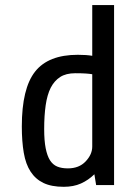

<svg xmlns="http://www.w3.org/2000/svg" viewBox="-20 -720 544 747"><path d="M423.8 -700.2V0H354L347.2 -42Q323.7 -19 294.9 -6.1Q266.1 6.8 228 6.8Q180.2 6.8 149.2 -8.1Q118.2 -22.9 99.1 -52.2Q80.1 -81.1 72.5 -125.5Q64.9 -169.9 64.9 -228Q64.9 -376 116.5 -441.4Q168 -506.8 282.7 -506.8Q316.4 -506.8 338.9 -502.9V-700.2ZM244.1 -64.9Q287.6 -64.9 313.2 -92Q338.9 -119.1 338.9 -149.9V-431.2Q328.1 -433.1 312 -434.1Q295.9 -435.1 272.9 -435.1Q236.8 -435.1 214.1 -420.4Q191.4 -405.8 177.2 -378.4Q163.6 -351.1 157.7 -310.5Q151.9 -270 151.9 -217.8Q151.9 -172.9 157.7 -143.3Q163.6 -113.8 174.3 -96.7Q185.5 -79.1 202.6 -72Q219.7 -64.9 244.1 -64.9Z"/></svg>

Font: Moulpali
Style: Regular
Weight: 400
Designer: Danh Hong
Version: Version 8.002; ttfautohint (v1.8.3)